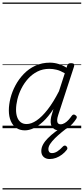

<svg xmlns="http://www.w3.org/2000/svg" viewBox="-20 -1015 663 1520"><path d="M177 17Q138 17 109.5 -2Q81 -21 65.5 -57Q50 -93 50 -141Q50 -187 63 -238.5Q76 -290 102.5 -339.5Q129 -389 168.5 -430Q208 -471 260 -495Q312 -519 376 -519Q409 -519 443.5 -508.5Q478 -498 507 -479L512 -496Q516 -507 523 -511Q530 -515 543 -515Q561 -515 565.5 -507.5Q570 -500 566 -488L441 -105Q433 -81 432.5 -64.5Q432 -48 439 -39.5Q446 -31 460 -31Q476 -31 492.5 -41Q509 -51 523 -66.5Q537 -82 548 -98Q554 -106 560.5 -108Q567 -110 576 -104Q587 -97 588 -90Q589 -83 584 -75Q573 -57 553.5 -35Q534 -13 508.5 2Q483 17 451 17Q428 17 413 9Q398 1 390 -13.5Q382 -28 381 -47.5Q380 -67 385 -90Q389 -106 394 -121Q399 -136 403 -152Q362 -90 322 -53Q282 -16 245.5 0.5Q209 17 177 17ZM107 -146Q107 -112 116.5 -86.5Q126 -61 144.5 -47Q163 -33 191 -33Q228 -33 270 -61.5Q312 -90 357 -147.5Q402 -205 447 -293L493 -435Q457 -456 427.5 -463Q398 -470 371 -470Q318 -470 276 -448.5Q234 -427 202.5 -392Q171 -357 149.5 -314.5Q128 -272 117.5 -228Q107 -184 107 -146ZM373 244Q343 244 325 227Q307 210 307 181Q307 154 321 128.5Q335 103 360 78Q385 53 418 28Q451 3 488 -23L532 -21V-17Q500 6 470 30.5Q440 55 416 78.5Q392 102 377.5 124Q363 146 363 166Q363 180 370 188.5Q377 197 392 197Q413 197 434 183.5Q455 170 479 144Q484 139 491.5 137.5Q499 136 507 144Q513 151 513.5 157.5Q514 164 509 171Q493 192 470.5 209Q448 226 423.5 235Q399 244 373 244ZM0 475H623V485H0ZM0 -20H623V0H0ZM0 -505H623V-500H0ZM0 -995H623V-985H0Z"/></svg>

Font: Playwrite CZ Guides
Style: Regular
Weight: 400
Designer: Veronika Burian, José Scaglione
Foundry: TypeTogether
Version: Version 1.003